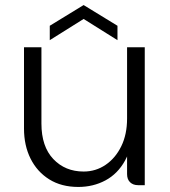

<svg xmlns="http://www.w3.org/2000/svg" viewBox="-20 -733 673 760"><path d="M483 -44V-546H553V0H527Q507 0 495 -11.5Q483 -23 483 -44ZM290 7Q223 7 175 -23Q127 -53 101 -105Q75 -157 75 -224V-546H144V-244Q144 -153 191 -103.5Q238 -54 311 -54Q359 -54 398 -80.5Q437 -107 460 -154Q483 -201 483 -264L504 -230Q504 -150 475 -97.5Q446 -45 397.5 -19Q349 7 290 7ZM445 -574 311 -658 177 -574V-631L311 -713L445 -631Z"/></svg>

Font: Parkinsans Light Light
Style: Regular
Weight: 300
Version: Version 1.000